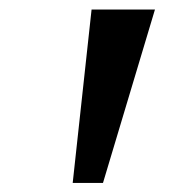

<svg xmlns="http://www.w3.org/2000/svg" viewBox="-20 -854 376 412"><path d="M312.5 -833.5 201 -461.5H136L176.5 -833.5Z"/></svg>

Font: Merriweather 20pt ExtraBold
Style: Italic
Weight: 800
Italic angle: -7.8°
Version: Version 2.101